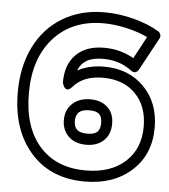

<svg xmlns="http://www.w3.org/2000/svg" viewBox="-54 -784 764 867"><g transform="rotate(5 328.0 -350.5)"><path d="M25.9 -341.8Q25.9 -458 69.8 -547.1Q113.8 -636.2 195.6 -685.5Q277.3 -734.9 384.8 -734.9Q450.7 -734.9 517.3 -717.5Q584 -700.2 632.8 -670.9Q641.6 -666 644.3 -656.2Q647 -646.5 642.1 -638.2L563 -492.2Q548.3 -466.8 525.9 -483.9Q471.7 -524.9 397.9 -524.9Q350.1 -524.9 323 -509Q295.9 -493.2 284.2 -461.9Q336.4 -490.2 403.8 -490.2Q516.6 -490.2 586.2 -419.2Q655.8 -348.1 655.8 -235.8Q655.8 -113.3 574 -39.6Q492.2 34.2 361.8 34.2Q206.5 34.2 116.2 -68.6Q25.9 -171.4 25.9 -341.8ZM76.2 -341.8Q76.2 -188 151.9 -102.1Q227.5 -16.1 361.8 -16.1Q474.1 -16.1 540 -75.4Q606 -134.8 606 -235.8Q606 -328.6 551.5 -384.3Q497.1 -439.9 403.8 -439.9Q314.5 -439.9 269 -386.2Q253.9 -370.1 244.1 -373.8Q234.4 -377.4 229.5 -389.6L225.1 -401.9Q224.1 -482.9 269.5 -529.1Q314.9 -575.2 397.9 -575.2Q470.7 -575.2 532.2 -540L585.9 -640.1Q543.9 -660.2 489.5 -672.6Q435.1 -685.1 384.8 -685.1Q243.2 -685.1 159.7 -592.5Q76.2 -500 76.2 -341.8ZM244.1 -234.9Q244.1 -281.2 274.9 -309.6Q305.7 -337.9 356 -337.9Q404.3 -337.9 433.6 -310.8Q462.9 -283.7 462.9 -236.8Q462.9 -188 433.1 -159.9Q403.3 -131.8 354 -131.8Q303.2 -131.8 273.7 -160.6Q244.1 -189.5 244.1 -234.9ZM413.1 -236.8Q413.1 -263.7 399.9 -275.9Q386.7 -288.1 356 -288.1Q323.2 -288.1 308.6 -274.7Q293.9 -261.2 293.9 -234.9Q293.9 -208.5 307.9 -195.3Q321.8 -182.1 354 -182.1Q386.2 -182.1 399.7 -194.6Q413.1 -207 413.1 -236.8Z"/></g></svg>

Font: Trueno ExtraBold Outline
Style: Regular
Weight: 800
Width: 6
Designer: Julieta Ulanovsky
Foundry: Julieta Ulanovsky
Version: Version 3.001b | FøM Fix